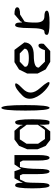

<svg xmlns="http://www.w3.org/2000/svg" viewBox="1000 -1740 750 2790"><g transform="rotate(-90 1375.0 -345.0)"><path d="M517 -510V-166Q517 0 477 0Q437 0 437 -171V-388L416 -430H344Q316 -333 316 -166Q316 0 278 0Q240 0 240 -171V-389L222 -430H163L123 -348Q118 -323 115.5 -273Q113 -223 113 -149Q113 0 73 0Q33 0 33 -250Q33 -500 73 -500Q113 -500 113 -429Q113 -360 126 -416L180 -510H282Q303 -445 312.5 -426Q322 -407 329 -433L381 -510Z M997 -500Q1037 -500 1037 -250Q1037 0 1001 0Q965 0 963 -11L957 -79V-133Q957 -150 953 -140Q949 -130 941 -93L861 10H737L650 -56L601 -174V-324L651 -443L743 -510H869L943 -424Q950 -389 953.5 -389.5Q957 -390 957 -427Q957 -500 997 -500ZM882 -67 957 -170V-333L882 -432H745L681 -334V-167L750 -67Z M1163 -350Q1163 -700 1203 -700Q1243 -700 1243 -350Q1243 0 1203 0Q1163 0 1163 -350ZM1489 -139Q1613 0 1563 0Q1546 0 1516.5 -18.5Q1487 -37 1453.5 -68.5Q1420 -100 1391.5 -139.5Q1363 -179 1347 -223Q1331 -267 1336.5 -310Q1342 -353 1377 -390Q1484 -500 1540 -500Q1597 -500 1481 -389Q1365 -278 1489 -139Z M2108 -161Q2146 -161 2133 -85L2028 10H1871L1762 -56L1701 -174V-324L1760 -443L1867 -510H2045L2154 -365Q2148 -229 1965 -229Q1781 -229 1788 -156L1874 -67H2041Q2069 -161 2108 -161ZM1874 -433 1801 -363Q1786 -301 1926 -301Q2066 -301 2062 -365L1993 -433Z M2558 -428 2457 -363Q2442 -324 2442 -200Q2442 -75 2529 -75Q2615 -75 2615 -38Q2615 0 2439 0Q2263 0 2263 -38Q2263 -75 2313 -75Q2362 -75 2362 -288Q2362 -500 2402 -500Q2442 -500 2442 -435Q2442 -403 2446.5 -399.5Q2451 -396 2459 -422L2562 -510Q2664 -510 2664 -469Q2664 -428 2558 -428Z"/></g></svg>

Font: Syne Mono
Style: Regular
Weight: 400
Monospace: yes
Designer: Lucas Descroix
Foundry: Bonjour Monde
Version: Version 2.000; ttfautohint (v1.8.3)